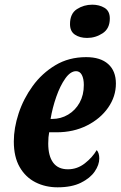

<svg xmlns="http://www.w3.org/2000/svg" viewBox="-20 -790 515 820"><path d="M226 10Q174 10 131.5 -11.5Q89 -33 64 -76.5Q39 -120 39 -186Q39 -243 59.5 -305.5Q80 -368 119.5 -422.5Q159 -477 216.5 -511.5Q274 -546 348 -546Q409 -546 442 -516.5Q475 -487 475 -433Q475 -378 442 -330.5Q409 -283 351.5 -254Q294 -225 222 -225H190Q188 -215 187 -203.5Q186 -192 186 -177Q186 -124 207 -95.5Q228 -67 270 -67Q310 -67 342.5 -92.5Q375 -118 393 -149Q404 -137 404 -113Q404 -86 384.5 -57.5Q365 -29 325.5 -9.5Q286 10 226 10ZM203 -282Q240 -282 271 -300.5Q302 -319 320 -351.5Q338 -384 338 -427Q338 -454 329.5 -470Q321 -486 305 -486Q281 -486 259 -455Q237 -424 220.5 -377Q204 -330 196 -282ZM352 -628Q321 -628 300 -642Q279 -656 279 -687Q279 -732 308.5 -751Q338 -770 374 -770Q404 -770 426.5 -756.5Q449 -743 449 -711Q449 -668 418.5 -648Q388 -628 352 -628Z"/></svg>

Font: Noto Serif ExtraCondensed ExtraBold
Style: Italic
Weight: 800
Width: 2
Italic angle: -12°
Designer: Monotype Design Team
Foundry: Monotype Imaging Inc.
Version: Version 2.013